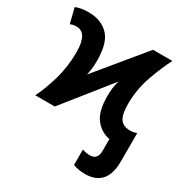

<svg xmlns="http://www.w3.org/2000/svg" viewBox="-189 -684 1015 1063"><g transform="rotate(30 318.5 -153.0)"><path d="M502 240Q640 240 640 79V-101Q620 -93 596 -93Q556 -93 535.5 -119.5Q515 -146 515 -216Q515 -310 547 -399Q579 -488 609 -544H485L237 -243Q242 -266 244.5 -286Q247 -306 247 -337Q247 -452 199.5 -499Q152 -546 74 -546Q24 -546 -9 -532L15 -436Q22 -439 31 -441.5Q40 -444 54 -444Q125 -444 125 -320Q125 -226 100 -141Q75 -56 46 0H171L408 -297Q400 -273 397 -248Q394 -223 394 -195Q394 -99 430 -52.5Q466 -6 523 5V80Q523 137 474 137Q450 137 425 128V227Q459 240 502 240Z"/></g></svg>

Font: Noto Sans UI
Style: Bold
Weight: 700
Designer: Monotype Design Team
Foundry: Monotype Imaging Inc.
Version: Version 1.901